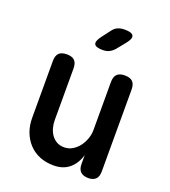

<svg xmlns="http://www.w3.org/2000/svg" viewBox="-143 -889 887 1004"><g transform="rotate(20 300.0 -387.5)"><path d="M404 -234V-502Q404 -532 418 -546Q432 -560 461 -560Q491 -560 505 -546Q519 -532 519 -502V-47Q519 -18 505 -4Q491 10 464 10Q436 10 421 -4Q406 -18 406 -47V-97Q391 -46 357 -18Q323 10 271 10Q227 10 192 -4.5Q157 -19 132.5 -45.5Q108 -72 94.5 -107.5Q81 -143 81 -186V-502Q81 -532 95 -546Q109 -560 139 -560Q168 -560 182 -546Q196 -532 196 -502V-214Q196 -192 202 -171Q208 -150 219.5 -134Q231 -118 248.5 -108Q266 -98 290 -98Q316 -98 337 -111Q358 -124 372.5 -143.5Q387 -163 395.5 -187Q404 -211 404 -234ZM306 -645Q267 -645 259.5 -660Q252 -675 276 -707L311 -753Q324 -771 340.5 -778Q357 -785 379 -785Q419 -785 426.5 -769.5Q434 -754 409 -723L370 -675Q357 -660 341.5 -652.5Q326 -645 306 -645Z"/></g></svg>

Font: Maple Mono SemiBold
Style: Regular
Weight: 600
Monospace: yes
Designer: subframe7536
Version: Version 7.000